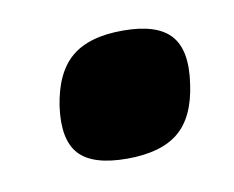

<svg xmlns="http://www.w3.org/2000/svg" viewBox="-36 -197 303 249"><g transform="rotate(-10 116.0 -72.5)"><path d="M211.9 -71.8Q206.1 -28.8 182.9 -9.5Q159.7 9.8 114.7 9.8Q69.8 9.8 52 -9.5Q34.2 -28.8 40 -71.8Q46.4 -115.2 69.6 -135Q92.8 -154.8 137.7 -154.8Q182.6 -154.8 200.4 -135Q218.3 -115.2 211.9 -71.8Z"/></g></svg>

Font: Fivo Sans
Style: Italic
Weight: 700
Designer: Alexander Slobzheninov
Foundry: Alexander Slobzheninov
Version: 1.0